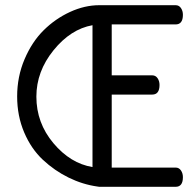

<svg xmlns="http://www.w3.org/2000/svg" viewBox="-20 -719 751 739"><path d="M46 -348Q46 -424 74.5 -491Q103 -558 148 -602.5Q193 -647 249.5 -673Q306 -699 362 -699H656Q669 -699 676.5 -688Q684 -677 684 -662Q684 -625 656 -625H410V-429H566Q579 -429 586.5 -418Q594 -407 594 -392Q594 -355 566 -355H410V-74H656Q669 -74 676.5 -63Q684 -52 684 -37Q684 0 656 0H362L355 -1Q298 -9 244 -35.5Q190 -62 145 -104Q100 -146 73 -209.5Q46 -273 46 -348ZM120 -347Q120 -246 185.5 -168Q251 -90 336 -76V-622Q252 -607 186 -525.5Q120 -444 120 -347Z"/></svg>

Font: Happy Monkey
Style: Regular
Weight: 400
Version: Version 1.001